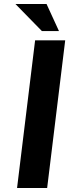

<svg xmlns="http://www.w3.org/2000/svg" viewBox="-20 -937 381 957"><path d="M155 -736H305L215 0H65ZM212 -917 274 -782H189L57 -917Z"/></svg>

Font: Josefin Sans Thin
Style: Bold Italic
Weight: 700
Italic angle: -7°
Version: Version 2.000